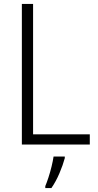

<svg xmlns="http://www.w3.org/2000/svg" viewBox="-20 -734 497 975"><path d="M91 0V-714H148V-52H436V0ZM309 69Q300 103 282 145.5Q264 188 241 221H210V211Q217 195 226 167.5Q235 140 242 111Q249 82 252 61H309Z"/></svg>

Font: Noto Sans Lao Looped SemiCondensed Light
Style: Regular
Weight: 300
Width: 4
Designer: Mark Frömberg, Ben Mitchell
Foundry: The Fontpad Ltd
Version: Version 1.002; ttfautohint (v1.8.4.7-5d5b)